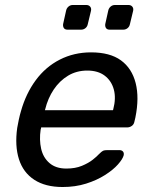

<svg xmlns="http://www.w3.org/2000/svg" viewBox="-20 -740 598 770"><path d="M231 10Q162 10 117.5 -19Q73 -48 56 -101.5Q39 -155 49 -227Q51 -240 55.5 -260.5Q60 -281 64 -294Q84 -365 123.5 -418.5Q163 -472 220 -501Q277 -530 345 -530Q421 -530 465 -498Q509 -466 524 -407Q539 -348 523 -269L519 -252Q517 -241 508.5 -235Q500 -229 490 -229H145Q145 -228 144.5 -225Q144 -222 143 -220Q137 -179 145 -143.5Q153 -108 178.5 -86Q204 -64 246 -64Q282 -64 308.5 -75Q335 -86 352 -99.5Q369 -113 376 -121Q388 -133 393.5 -135.5Q399 -138 411 -138H459Q468 -138 473 -132.5Q478 -127 476 -117Q472 -102 453 -80.5Q434 -59 401 -38Q368 -17 325 -3.5Q282 10 231 10ZM160 -298H433L434 -301Q446 -346 436.5 -381Q427 -416 400 -436.5Q373 -457 330 -457Q287 -457 253 -436.5Q219 -416 195.5 -381Q172 -346 161 -301ZM420 -621Q410 -621 405.5 -627Q401 -633 402 -643L414 -697Q416 -707 423.5 -713.5Q431 -720 441 -720H495Q505 -720 510.5 -713.5Q516 -707 514 -697L501 -643Q499 -633 491.5 -627Q484 -621 474 -621ZM251 -621Q241 -621 236.5 -627Q232 -633 233 -643L245 -697Q247 -707 254.5 -713.5Q262 -720 272 -720H326Q336 -720 341.5 -713.5Q347 -707 345 -697L332 -643Q330 -633 322.5 -627Q315 -621 305 -621Z"/></svg>

Font: Rubik
Style: Italic
Weight: 400
Italic angle: -12°
Designer: Hubert and Fischer
Foundry: Hubert and Fischer
Version: Version 2.300;gftools[0.9.30]